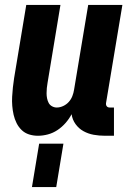

<svg xmlns="http://www.w3.org/2000/svg" viewBox="-20 -540 540 775"><path d="M133 8Q114 8 97 2.5Q80 -3 67.5 -15Q55 -27 47 -43Q39 -59 35 -76.5Q31 -94 29.5 -112.5Q28 -131 29 -149.5Q30 -168 32 -187Q34 -206 37 -225L86 -520H224L172 -206Q170 -195 169 -184.5Q168 -174 168 -163.5Q168 -153 170 -143Q172 -133 176.5 -124.5Q181 -116 190 -111Q199 -106 209 -106Q222 -106 235 -112Q248 -118 257.5 -128.5Q267 -139 272 -152Q277 -165 279 -178L336 -520H474L408 -124Q407 -116 411 -111Q415 -106 423 -106H440V8H404Q380 8 358 4Q336 0 317 -10.5Q298 -21 285 -39Q272 -57 269 -79Q259 -60 244.5 -43.5Q230 -27 212 -15Q194 -3 173.5 2.5Q153 8 133 8ZM109 215 138 40H236L207 215Z"/></svg>

Font: Iosevka Curly Heavy
Style: Italic
Weight: 900
Italic angle: -9°
Monospace: yes
Designer: Belleve Invis
Foundry: Belleve Invis
Version: Version 22.1.2; ttfautohint (v1.8.4)